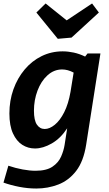

<svg xmlns="http://www.w3.org/2000/svg" viewBox="-29 -841 625 1103"><path d="M180 242Q131 242 82 232.5Q33 223 -9 208L19 111Q60 125 101 132.5Q142 140 175 140Q238 140 272.5 116.5Q307 93 322 58.5Q337 24 342 -8L357 -104Q319 -46 268.5 -17Q218 12 172 12Q132 12 99 -9Q66 -30 45.5 -74.5Q25 -119 25 -189Q25 -263 48 -327.5Q71 -392 112.5 -441.5Q154 -491 210 -518.5Q266 -546 331 -546Q362 -546 394.5 -539Q427 -532 460 -516L474 -534H548L466 -10Q451 86 408.5 141Q366 196 306 219Q246 242 180 242ZM228 -100Q256 -100 286 -124.5Q316 -149 340 -196.5Q364 -244 376 -313L394 -424Q360 -442 328 -442Q281 -442 244 -408.5Q207 -375 186.5 -320.5Q166 -266 166 -205Q166 -150 183 -125Q200 -100 228 -100ZM500 -821 539 -769 382 -625 303 -618 180 -769 233 -821 354 -724Z"/></svg>

Font: Bitter
Style: Bold Italic
Weight: 700
Italic angle: -9°
Designer: Sol Matas, and Bitter project Authors
Foundry: Sol Matas
Version: Version 2.001